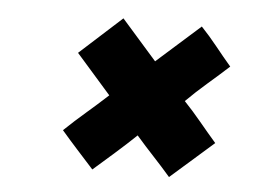

<svg xmlns="http://www.w3.org/2000/svg" viewBox="-36 -398 594 441"><g transform="rotate(5 261.0 -177.0)"><path d="M313 -262Q339 -285 363 -306.5Q387 -328 413 -351Q432 -331 450 -308.5Q468 -286 486 -265Q463 -244 437.5 -222Q412 -200 389 -177Q409 -156 428 -133Q447 -110 467 -87L368 0Q349 -22 328.5 -44Q308 -66 288 -89Q265 -67 240 -45Q215 -23 191 -2Q172 -23 153 -44Q134 -65 116 -86Q140 -109 165 -130.5Q190 -152 215 -175L135 -266L232 -354Z"/></g></svg>

Font: Josefin Sans Thin SemiBold
Style: Italic
Weight: 600
Italic angle: -7°
Version: Version 2.000